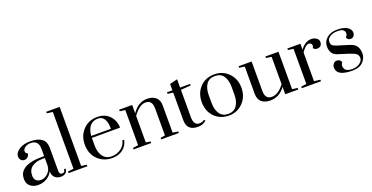

<svg xmlns="http://www.w3.org/2000/svg" viewBox="-28 -1572 4562 2353"><g transform="rotate(-20 2252.5 -395.0)"><path d="M366 -99Q341 -48 291 -19Q241 10 179 10Q117 10 77 -23.5Q37 -57 37 -115.5Q37 -174 62 -207.5Q87 -241 128 -262Q201 -298 329 -298H366V-393Q366 -505 264 -505Q219 -505 190 -484Q161 -463 161 -435.5Q161 -408 189 -399Q189 -374 170 -355Q151 -336 125 -336Q99 -336 81 -354.5Q63 -373 63 -400.5Q63 -428 79.5 -451.5Q96 -475 124 -492Q180 -527 264 -527Q466 -527 466 -373V-67Q466 -22 503 -22Q540 -22 540 -65H561Q561 -30 538 -10Q515 10 472 10Q429 10 398 -17Q367 -44 366 -99ZM366 -170V-273H329Q251 -273 198.5 -236Q146 -199 146 -123Q146 -83 168 -60Q190 -37 233.5 -37Q277 -37 318.5 -73Q360 -109 366 -170Z M576 -780V-800H751V-30L821 -20V0H576V-20L651 -30V-770Z M1144 -12Q1180 -12 1211.5 -22.5Q1243 -33 1268 -52Q1321 -91 1333 -152H1356Q1342 -77 1285 -33.5Q1228 10 1146 10Q1033 10 957 -64Q882 -138 882 -259Q882 -377 957 -453Q1029 -527 1140 -527Q1237 -527 1297 -466Q1358 -403 1360 -308H992V-209Q992 -120 1031 -67Q1073 -12 1144 -12ZM1139 -505Q1072 -505 1035 -458Q998 -411 993 -333H1250Q1250 -505 1139 -505Z M1784 0V-20L1844 -30V-382Q1844 -491 1758 -491Q1712 -491 1669.5 -457.5Q1627 -424 1594 -375V-30L1654 -20V0H1424V-20L1494 -30V-488L1424 -498V-518H1594V-410Q1675 -527 1789 -527Q1861 -527 1902.5 -491Q1944 -455 1944 -384V-30L2014 -20V0Z M2349 -518V-498L2219 -488V-130Q2219 -24 2295 -24Q2330 -24 2359 -46L2372 -30Q2327 10 2264 10Q2119 10 2119 -128V-488L2048 -498V-518H2119V-601L2219 -626V-518Z M2815 -209V-309Q2815 -399 2778 -452Q2741 -505 2666 -505Q2591 -505 2554 -452Q2517 -399 2517 -309V-209Q2517 -120 2554.5 -66Q2592 -12 2666 -12Q2740 -12 2777.5 -66Q2815 -120 2815 -209ZM2481 -64Q2407 -140 2407 -259Q2407 -377 2482 -454Q2554 -527 2666 -527Q2777 -527 2850 -452Q2925 -376 2925 -259Q2925 -142 2850 -66Q2777 10 2667 10Q2557 10 2481 -64Z M3152 -518V-135Q3152 -26 3238 -26Q3324 -26 3402 -132V-488L3332 -498V-518H3502V-30L3572 -20V0H3402V-96Q3324 10 3207 10Q3135 10 3093.5 -25.5Q3052 -61 3052 -133V-488L2982 -498V-518Z M3618 0V-20L3688 -30V-488L3618 -498V-518H3788V-441Q3851 -527 3930 -527Q3968 -527 3997 -507.5Q4026 -488 4026 -457Q4026 -426 4009 -408.5Q3992 -391 3962 -391Q3932 -391 3912 -416Q3923 -430 3923 -446.5Q3923 -463 3911.5 -473.5Q3900 -484 3881 -484Q3843 -484 3788 -404V-30L3868 -20V0Z M4276 10Q4074 10 4074 -101Q4074 -130 4091.5 -151Q4109 -172 4133 -172Q4180 -172 4193 -130Q4176 -111 4176 -88Q4176 -49 4202 -29Q4228 -9 4283 -9Q4338 -9 4378.5 -37.5Q4419 -66 4419 -104.5Q4419 -143 4391.5 -162Q4364 -181 4301 -201L4172 -242Q4082 -268 4082 -374Q4082 -440 4133.5 -483.5Q4185 -527 4268 -527Q4351 -527 4398 -498.5Q4445 -470 4445 -424Q4445 -398 4429 -380.5Q4413 -363 4390 -363Q4367 -363 4353.5 -374.5Q4340 -386 4340 -406Q4361 -420 4361 -445Q4361 -508 4270 -508Q4205 -508 4167 -482Q4129 -456 4129 -422.5Q4129 -389 4142.5 -374Q4156 -359 4195 -346L4354 -297Q4411 -279 4436.5 -243.5Q4462 -208 4462 -147Q4462 -86 4415.5 -38Q4369 10 4276 10Z"/></g></svg>

Font: Prata
Style: Regular
Weight: 400
Designer: Cyreal (www.cyreal.org)
Foundry: Cyreal (www.cyreal.org)
Version: Version 1.010